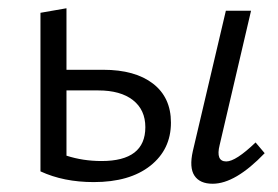

<svg xmlns="http://www.w3.org/2000/svg" viewBox="-20 -440 674 465"><path d="M230 -271Q307 -271 350.5 -237.5Q394 -204 394 -143Q394 -78 344 -38.5Q294 1 207 1Q134 1 78 -25V-409L141 -420V-271ZM599 -95 621 -69Q550 5 495 5Q464 5 451 -14.5Q438 -34 447 -74L527 -414H588L512 -89Q502 -49 528 -49Q551 -49 599 -95ZM226 -50Q332 -50 332 -132Q332 -174 302 -197.5Q272 -221 218 -221H141V-63Q181 -50 226 -50Z"/></svg>

Font: EauTestInfant
Style: Italic
Weight: 400
Italic angle: -12°
Designer: Christian Thalmann (Catharsis Fonts)
Version: Version 0.001;PS 000.001;hotconv 1.0.88;makeotf.lib2.5.64775